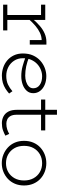

<svg xmlns="http://www.w3.org/2000/svg" viewBox="725 -1367 657 2147"><g transform="rotate(90 1053.5 -293.5)"><path d="M190 -282V-329Q229 -375 269.5 -410Q310 -445 355 -464.5Q400 -484 449 -484H479V-298H428V-431Q386 -430 346.5 -411.5Q307 -393 268.5 -360.5Q230 -328 190 -282ZM32 0V-47H320V0ZM148 -7V-471H203V-7ZM32 -424V-471H201V-424Z M826 14Q780 14 735.5 -1Q691 -16 655.5 -46Q620 -76 599 -120Q578 -164 578 -221Q578 -286 600 -334.5Q622 -383 659 -416Q696 -449 741 -466Q786 -483 831 -483Q886 -483 929 -464.5Q972 -446 997 -413Q1022 -380 1022 -337Q1022 -293 994.5 -263Q967 -233 924 -218Q881 -203 833 -203Q773 -203 721 -217.5Q669 -232 621 -250L620 -290Q671 -269 721.5 -258Q772 -247 826 -247Q862 -247 893.5 -257Q925 -267 946 -287Q967 -307 967 -337Q967 -383 929.5 -409.5Q892 -436 833 -436Q797 -436 761 -422Q725 -408 696 -381Q667 -354 649 -314Q631 -274 631 -222Q631 -165 659 -122.5Q687 -80 731.5 -57.5Q776 -35 827 -35Q885 -35 925.5 -54.5Q966 -74 1000 -104L1026 -67Q1000 -44 970.5 -25.5Q941 -7 905.5 3.5Q870 14 826 14Z M1357 14Q1317 14 1282.5 -3.5Q1248 -21 1228 -58Q1208 -95 1208 -154V-602H1263V-152Q1263 -107 1278 -81.5Q1293 -56 1316 -46Q1339 -36 1362 -36Q1397 -36 1425 -45Q1453 -54 1477 -68L1497 -25Q1470 -10 1436 2Q1402 14 1357 14ZM1093 -424V-471H1438V-424Z M1805 15Q1754 15 1709 -3Q1664 -21 1629 -53.5Q1594 -86 1574.5 -131.5Q1555 -177 1555 -234Q1555 -291 1574.5 -337Q1594 -383 1629 -415.5Q1664 -448 1709 -465.5Q1754 -483 1805 -483Q1855 -483 1900.5 -465.5Q1946 -448 1980.5 -415.5Q2015 -383 2034.5 -337Q2054 -291 2054 -234Q2054 -177 2034.5 -131.5Q2015 -86 1980.5 -53.5Q1946 -21 1901 -3Q1856 15 1805 15ZM1805 -32Q1861 -32 1904.5 -57.5Q1948 -83 1973 -128Q1998 -173 1998 -234Q1998 -295 1973 -340Q1948 -385 1904.5 -410.5Q1861 -436 1805 -436Q1749 -436 1705 -410.5Q1661 -385 1636 -340Q1611 -295 1611 -234Q1611 -173 1636 -128Q1661 -83 1705 -57.5Q1749 -32 1805 -32Z"/></g></svg>

Font: BioRhyme ExtraBold Light
Style: Regular
Weight: 300
Version: Version 1.600;gftools[0.9.33]